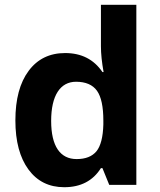

<svg xmlns="http://www.w3.org/2000/svg" viewBox="-20 -780 673 810"><path d="M251 9.8C320.3 9.8 372.1 -17.1 405.8 -70.8H412.1L440.9 0H555.2V-759.8H405.8V-585C405.8 -553.2 409.7 -516.6 417 -476.1H412.1C376 -529.3 323.7 -556.2 254.9 -556.2C189.5 -556.2 138.2 -531.2 101.1 -481.4C63.5 -431.2 44.9 -361.3 44.9 -272C44.9 -183.6 63.5 -114.7 100.1 -64.9C136.7 -15.1 187 9.8 251 9.8ZM303.2 -108.9C234.4 -108.9 195.8 -162.6 195.8 -270C195.8 -377.4 234.4 -435.1 300.8 -435.1C341.3 -435.1 371.1 -422.4 389.2 -397C407.2 -371.6 416 -329.6 416 -271V-254.9C414.6 -201.7 404.8 -164.1 387.2 -142.1C369.1 -120.1 341.3 -108.9 303.2 -108.9Z"/></svg>

Font: Sahel
Style: Bold
Weight: 700
Foundry: Saber Rastikerdar (saber.rastikerdar@gmail.com)
Version: Version 3.4.0